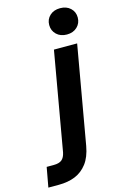

<svg xmlns="http://www.w3.org/2000/svg" viewBox="-253 -798 690 1079"><g transform="rotate(-15 91.5 -258.5)"><path d="M-112 220 -91 105H-50Q-18 105 -2.5 92Q13 79 19 50L119 -521H254L154 49Q143 111 114.5 148.5Q86 186 44.5 203Q3 220 -51 220ZM212 -584Q175 -584 152 -606Q129 -628 129 -661Q129 -694 152 -715.5Q175 -737 212 -737Q249 -737 272 -715.5Q295 -694 295 -661Q295 -628 272 -606Q249 -584 212 -584Z"/></g></svg>

Font: DM Sans 10pt
Style: Bold Italic
Weight: 700
Italic angle: -10°
Version: Version 4.004;gftools[0.9.30]